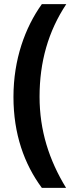

<svg xmlns="http://www.w3.org/2000/svg" viewBox="-20 -749 352 927"><path d="M45 -281C45 -102 97 43 182 158H299C217 24 171 -119 171 -282C171 -450 213 -598 300 -729H182C101 -616 45 -462 45 -281Z"/></svg>

Font: Noto Sans Georgian ExtraCondensed Bold
Style: Regular
Weight: 700
Width: 2
Designer: Monotype Design Team, Akaki Razmadze
Foundry: Google LLC
Version: Version 2.005